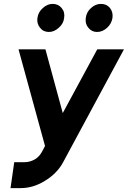

<svg xmlns="http://www.w3.org/2000/svg" viewBox="-20 -753 656 985"><path d="M250 -733Q223 -733 200 -712Q176 -691 172 -661Q168 -632 185 -611Q202 -589 231 -589Q258 -589 282 -611Q306 -632 309 -661Q314 -691 296 -712Q279 -733 250 -733ZM498 -733Q470 -733 447 -712Q424 -692 420 -661Q416 -631 433 -611Q450 -589 478 -589Q506 -589 530 -611Q552 -631 557 -661Q561 -691 544 -712Q527 -733 498 -733ZM75 -500 211 -4 195 26Q182 51 158 65Q133 79 106 79H53L34 212H87Q150 212 210 175Q240 157 264 133Q288 109 304 79L616 -500H479L302 -173L213 -500Z"/></svg>

Font: Unageo
Style: Bold-Italic
Weight: 700
Designer: Richard Sepsi
Foundry: Richard Sepsi
Version: Version 2.000